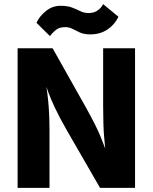

<svg xmlns="http://www.w3.org/2000/svg" viewBox="-20 -907 737 927"><path d="M65 0V-674H234L391 -395Q447 -295 467.5 -242.5Q488 -190 488 -190Q488 -190 483 -243.5Q478 -297 478 -395V-674H632V0H463L302 -279Q267 -340 245 -387Q223 -434 213.5 -461Q204 -488 204 -488Q204 -488 208 -460.5Q212 -433 215.5 -386Q219 -339 219 -279V0ZM478 -887 552 -826Q533 -787 498 -764Q463 -741 416 -741Q386 -741 366 -750Q346 -759 330 -767.5Q314 -776 296 -776Q270 -776 255.5 -766.5Q241 -757 221 -733L156 -797Q171 -829 202 -854Q233 -879 272 -879Q306 -879 328 -870.5Q350 -862 368 -853Q386 -844 408 -844Q433 -844 450.5 -856Q468 -868 478 -887Z"/></svg>

Font: Hind Variable Light
Style: Regular
Weight: 300
Designer: Manushi Parikh, Satya Rajpurohit
Foundry: Indian Type Foundry
Version: Version 3.000